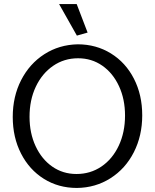

<svg xmlns="http://www.w3.org/2000/svg" viewBox="-20 -915 765 949"><path d="M43 -337Q43 -236 84 -156Q125 -76 197 -31Q269 14 360 14Q452 13 526 -34Q600 -81 641.5 -162.5Q683 -244 683 -345Q683 -446 642 -526Q601 -606 528 -651Q455 -696 364 -696Q272 -694 199 -647Q126 -600 84.5 -519Q43 -438 43 -337ZM366 -627Q433 -627 485.5 -590.5Q538 -554 568 -489.5Q598 -425 598 -344Q598 -261 567 -195Q536 -129 481.5 -92Q427 -55 358 -55Q291 -55 238.5 -91.5Q186 -128 156 -192.5Q126 -257 126 -338Q126 -421 157 -486.5Q188 -552 242.5 -589.5Q297 -627 366 -627ZM359 -895H272L360 -739L413 -754Z"/></svg>

Font: Catamaran
Style: Regular
Weight: 400
Designer: Pria Ravichandran
Version: Version 1.000;PS 001.000;hotconv 1.0.70;makeotf.lib2.5.58329